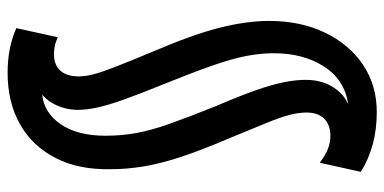

<svg xmlns="http://www.w3.org/2000/svg" viewBox="-273 -517 1011 505"><g transform="rotate(-90 232.5 -264.5)"><path d="M190 221Q100 221 33 179L57 71Q77 86 93.5 92.5Q110 99 128 99Q156 99 172.5 83Q189 67 189 36Q189 15 182.5 -9.5Q176 -34 161 -70.5Q146 -107 123 -163Q90 -240 72 -295Q54 -350 47 -393.5Q40 -437 40 -478Q38 -562 69 -623Q100 -684 157.5 -717Q215 -750 294 -750Q360 -750 411 -727L387 -618Q374 -624 363.5 -626Q353 -628 342 -628Q314 -628 299 -611Q284 -594 284 -563Q284 -546 289.5 -524.5Q295 -503 309 -467Q323 -431 348 -371Q394 -264 412 -192.5Q430 -121 430 -62Q430 20 399.5 84Q369 148 315 184.5Q261 221 190 221ZM275 34Q275 73 258 102.5Q241 132 211 146Q276 136 310.5 81.5Q345 27 345 -50Q345 -84 338 -121Q331 -158 313 -210Q295 -262 263 -341Q237 -405 222.5 -446Q208 -487 202 -515Q196 -543 196 -569Q197 -596 207.5 -620Q218 -644 236 -659Q188 -654 158 -610Q128 -566 128 -492Q128 -451 135 -412Q142 -373 159.5 -323.5Q177 -274 206 -202Q233 -139 248 -96Q263 -53 269 -22Q275 9 275 34Z"/></g></svg>

Font: Georama Semi Condensed SemiBold
Style: Regular
Weight: 600
Width: 4
Designer: Jean-Baptiste Levee
Foundry: Production Type
Version: Version 1.000